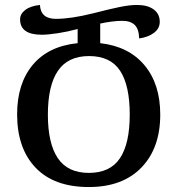

<svg xmlns="http://www.w3.org/2000/svg" viewBox="-20 -744 716 774"><path d="M49 -283Q49 -407 112 -482.5Q175 -558 293 -570V-627Q252 -616 212.5 -610Q173 -604 148 -604Q61 -604 61 -666Q61 -688 82 -704Q103 -720 141 -724Q144 -668 205 -668Q266 -668 354 -690Q424 -708 463.5 -716Q503 -724 532 -724Q575 -724 599.5 -706Q624 -688 624 -656Q624 -629 600.5 -611.5Q577 -594 541 -589Q540 -627 523 -643.5Q506 -660 473 -660Q435 -660 384 -649V-570Q499 -557 562.5 -481Q626 -405 626 -282Q626 -147 550 -68.5Q474 10 338 10Q198 10 123.5 -68Q49 -146 49 -283ZM503 -282Q503 -400 464 -459Q425 -518 339 -518Q254 -518 213.5 -458.5Q173 -399 173 -282Q173 -166 213 -106.5Q253 -47 338 -47Q424 -47 463.5 -106Q503 -165 503 -282Z"/></svg>

Font: Noto Serif Georgian Medium Narrow
Style: Regular
Weight: 500
Width: 4
Designer: Monotype Design team
Foundry: Monotype Imaging Inc.
Version: Version 1.000